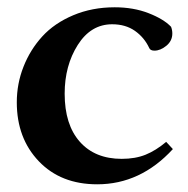

<svg xmlns="http://www.w3.org/2000/svg" viewBox="-20 -487 507 519"><path d="M242.7 11.2Q144.5 11.2 85 -51Q25.4 -113.3 25.4 -210.4Q25.4 -260.7 43.5 -306.6Q61.5 -352.5 94.2 -388.4Q127 -424.3 178 -445.8Q229 -467.3 290 -467.3Q340.8 -467.3 381.6 -451.4Q422.4 -435.5 442.4 -414.6Q445.8 -405.8 445.8 -396.5Q445.8 -376.5 429.7 -363.3Q413.6 -350.1 397.5 -350.1Q386.2 -350.1 383.3 -357.4Q370.1 -385.7 344.7 -403.6Q319.3 -421.4 283.2 -421.4Q225.6 -421.4 190.2 -365.5Q154.8 -309.6 154.8 -233.9Q154.8 -149.9 195.8 -103.8Q236.8 -57.6 309.1 -57.6Q345.7 -57.6 373.5 -68.8Q401.4 -80.1 429.2 -103.5L447.3 -84Q359.9 11.2 242.7 11.2Z"/></svg>

Font: Elstob 6pt SemiBold
Style: Regular
Weight: 600
Designer: Peter S. Baker
Version: Version 1.015